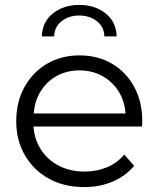

<svg xmlns="http://www.w3.org/2000/svg" viewBox="-20 -755 644 780"><path d="M322 5Q240 5 178 -29.5Q116 -64 81 -124.5Q46 -185 46 -263Q46 -341 79.5 -401.5Q113 -462 171 -496Q229 -530 303 -530Q377 -530 434.5 -496.5Q492 -463 525 -402.5Q558 -342 558 -263Q558 -258 557.5 -252.5Q557 -247 557 -241H116Q120 -187 147.5 -145.5Q175 -104 220.5 -81Q266 -58 324 -58Q372 -58 413.5 -75Q455 -92 485 -127L525 -81Q489 -39 437 -17Q385 5 322 5ZM117 -294H490Q486 -346 461 -385Q436 -424 395 -446.5Q354 -469 303 -469Q252 -469 211.5 -447Q171 -425 146 -385.5Q121 -346 117 -294ZM150 -607Q152 -667 195.5 -701Q239 -735 302 -735Q365 -735 408.5 -701Q452 -667 454 -607H404Q403 -646 373.5 -669Q344 -692 302 -692Q260 -692 230.5 -669Q201 -646 200 -607Z"/></svg>

Font: Montserrat
Style: Regular
Weight: 400
Designer: Julieta Ulanovsky
Foundry: Julieta Ulanovsky
Version: Version 9.000; ttfautohint (v1.8.4.7-5d5b)